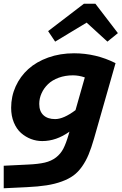

<svg xmlns="http://www.w3.org/2000/svg" viewBox="-25 -778 659 1037"><path d="M234.9 -609.9 428.2 -757.8H490.2L611.8 -599.1L555.2 -553.2L442.9 -655.8L272.9 -553.2ZM345.2 -49.8 350.1 -66.9Q279.3 -16.1 203.1 -16.1Q171.4 -16.1 142.1 -27.3Q112.8 -38.6 88.6 -59.8Q64.5 -81.1 49.8 -116.5Q35.2 -151.9 35.2 -195.8Q35.2 -257.3 59.6 -311.3Q84 -365.2 127.7 -404.8Q171.4 -444.3 235.4 -467.3Q299.3 -490.2 375 -490.2Q493.2 -490.2 599.1 -437L482.9 -29.8Q468.3 21 453.6 56.4Q439 91.8 418 121.6Q397 151.4 371.6 169.9Q346.2 188.5 309.1 202.1Q272 215.8 226.6 222.9Q181.2 230 119.1 232.9L-4.9 238.8V117.2L125 110.8Q181.6 108.4 217 100.1Q252.4 91.8 277.6 72.3Q302.7 52.7 317.1 24.9Q331.5 -2.9 345.2 -49.8ZM187 -216.8Q187 -176.8 209.7 -155.8Q232.4 -134.8 272.9 -134.8Q318.4 -134.8 382.8 -183.1L433.1 -359.9Q400.4 -371.1 369.1 -371.1Q327.1 -371.1 292 -358.2Q256.8 -345.2 234.4 -323.5Q211.9 -301.8 199.5 -274.2Q187 -246.6 187 -216.8Z"/></svg>

Font: IntelOne Mono Bold
Style: Italic
Weight: 700
Italic angle: -16°
Designer: Fred Shallcrass
Foundry: Frere-Jones Type LLC
Version: Version 1.200;hotconv 1.1.0;makeotfexe 2.6.0;FJTRelease1.2